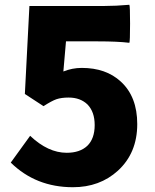

<svg xmlns="http://www.w3.org/2000/svg" viewBox="-20 -769 649 803"><path d="M285 14Q130 14 25 -89L106 -201Q181 -130 259 -130Q314 -130 345 -159Q376 -189 376 -246Q376 -301 346 -332Q316 -361 267 -361Q237 -361 216 -354Q196 -347 162 -325L84 -376L103 -744H312H417Q464 -744 521 -749Q524 -745 524 -670Q524 -595 521 -590Q472 -596 389 -596H256L245 -470Q282 -485 322 -485Q423 -485 485 -428Q554 -365 554 -250Q554 -129 473 -55Q397 14 285 14Z"/></svg>

Font: GenSekiGothic TW H
Style: Regular
Weight: 900
Version: Version 1.501;PS 1;hotconv 16.6.51;makeotf.lib2.5.65220